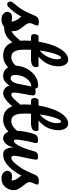

<svg xmlns="http://www.w3.org/2000/svg" viewBox="794 -1720 940 2593"><g transform="rotate(90 1264.5 -423.0)"><path d="M234 27Q177 27 152 1Q127 -25 127 -51Q127 -74 144.5 -94.5Q162 -115 202 -115Q216 -115 228.5 -113Q241 -111 259 -109Q258 -137 246.5 -161Q235 -185 219.5 -205Q204 -225 191 -240Q157 -175 124.5 -136Q92 -97 63 -68Q44 -50 27 -49.5Q10 -49 -0.5 -61Q-11 -73 -11.5 -91Q-12 -109 3 -127Q26 -155 50 -185Q74 -215 99 -255Q119 -287 140 -333.5Q161 -380 184 -433Q193 -454 212.5 -465.5Q232 -477 263 -477Q292 -477 302.5 -472Q313 -467 313 -456Q313 -451 309.5 -438Q306 -425 298 -411Q289 -393 284.5 -379Q280 -365 280 -350Q280 -330 296.5 -307Q313 -284 334 -257.5Q355 -231 371.5 -201Q388 -171 388 -136Q388 -129 387.5 -122Q387 -115 386 -108Q414 -119 444 -147Q474 -175 501 -209Q509 -218 515.5 -220.5Q522 -223 528 -223Q542 -223 549 -210.5Q556 -198 556 -178Q556 -164 552.5 -147.5Q549 -131 537 -116Q502 -73 470 -50Q438 -27 404.5 -18Q371 -9 329 -7Q310 9 286.5 18Q263 27 234 27Z M719 5Q643 5 598.5 -32Q554 -69 534.5 -134Q515 -199 515 -282Q515 -326 518 -371H479Q448 -371 438 -383Q428 -395 428 -417Q428 -439 437 -456Q446 -473 473 -473H530Q543 -554 565.5 -626Q588 -698 619.5 -753.5Q651 -809 689.5 -841Q728 -873 773 -873Q816 -873 839.5 -835.5Q863 -798 863 -743Q863 -673 834 -605Q805 -537 733 -473H845Q860 -473 867.5 -466.5Q875 -460 875 -440Q875 -371 762 -371H640Q638 -332 638 -293Q638 -187 663 -146Q688 -105 740 -105Q772 -105 798.5 -120Q825 -135 848.5 -159Q872 -183 894 -209Q902 -218 908.5 -220.5Q915 -223 921 -223Q935 -223 942 -210.5Q949 -198 949 -178Q949 -164 946 -147.5Q943 -131 930 -116Q908 -89 877.5 -61Q847 -33 808 -14Q769 5 719 5ZM746 -777Q731 -777 712.5 -739.5Q694 -702 677.5 -637Q661 -572 650 -488Q692 -524 718 -565.5Q744 -607 756 -647Q768 -687 768 -718Q768 -745 763 -761Q758 -777 746 -777Z M991 5Q928 5 891.5 -40Q855 -85 855 -158Q855 -219 876.5 -274.5Q898 -330 935 -373.5Q972 -417 1020 -442.5Q1068 -468 1121 -468Q1145 -468 1152 -458.5Q1159 -449 1163 -429Q1175 -431 1186 -432Q1197 -433 1207 -433Q1236 -433 1246 -422.5Q1256 -412 1256 -398Q1256 -381 1250.5 -349Q1245 -317 1237 -279Q1229 -241 1223.5 -204Q1218 -167 1218 -138Q1218 -123 1225.5 -114Q1233 -105 1245 -105Q1265 -105 1293.5 -132Q1322 -159 1364 -209Q1372 -218 1378.5 -220.5Q1385 -223 1391 -223Q1405 -223 1412 -210.5Q1419 -198 1419 -178Q1419 -164 1416 -147.5Q1413 -131 1400 -116Q1378 -89 1349 -61Q1320 -33 1288 -14Q1256 5 1224 5Q1192 5 1164 -17Q1136 -39 1122 -79Q1103 -48 1070.5 -21.5Q1038 5 991 5ZM1027 -96Q1048 -96 1068.5 -121Q1089 -146 1098 -191L1135 -375Q1093 -374 1057.5 -343Q1022 -312 1001 -263Q980 -214 980 -157Q980 -126 992.5 -111Q1005 -96 1027 -96Z M1582 5Q1506 5 1461.5 -32Q1417 -69 1397.5 -134Q1378 -199 1378 -282Q1378 -326 1381 -371H1342Q1311 -371 1301 -383Q1291 -395 1291 -417Q1291 -439 1300 -456Q1309 -473 1336 -473H1393Q1406 -554 1428.5 -626Q1451 -698 1482.5 -753.5Q1514 -809 1552.5 -841Q1591 -873 1636 -873Q1679 -873 1702.5 -835.5Q1726 -798 1726 -743Q1726 -673 1697 -605Q1668 -537 1596 -473H1708Q1723 -473 1730.5 -466.5Q1738 -460 1738 -440Q1738 -371 1625 -371H1503Q1501 -332 1501 -293Q1501 -187 1526 -146Q1551 -105 1603 -105Q1635 -105 1661.5 -120Q1688 -135 1711.5 -159Q1735 -183 1757 -209Q1765 -218 1771.5 -220.5Q1778 -223 1784 -223Q1798 -223 1805 -210.5Q1812 -198 1812 -178Q1812 -164 1809 -147.5Q1806 -131 1793 -116Q1771 -89 1740.5 -61Q1710 -33 1671 -14Q1632 5 1582 5ZM1609 -777Q1594 -777 1575.5 -739.5Q1557 -702 1540.5 -637Q1524 -572 1513 -488Q1555 -524 1581 -565.5Q1607 -607 1619 -647Q1631 -687 1631 -718Q1631 -745 1626 -761Q1621 -777 1609 -777Z M1835 5Q1790 5 1761.5 -37Q1733 -79 1733 -140Q1733 -217 1743.5 -279Q1754 -341 1776 -410Q1785 -438 1802.5 -452Q1820 -466 1861 -466Q1884 -466 1892 -459Q1900 -452 1900 -438Q1900 -431 1895 -411Q1890 -391 1884 -366Q1878 -341 1873 -317Q1865 -274 1859 -235.5Q1853 -197 1853 -177Q1853 -155 1858.5 -147Q1864 -139 1874 -139Q1896 -139 1933.5 -204Q1971 -269 2009 -410Q2017 -439 2033 -452.5Q2049 -466 2083 -466Q2106 -466 2115 -460.5Q2124 -455 2124 -440Q2124 -426 2118.5 -397Q2113 -368 2105.5 -332Q2098 -296 2090 -259Q2082 -222 2076.5 -192Q2071 -162 2071 -145Q2071 -125 2079.5 -115Q2088 -105 2100 -105Q2122 -105 2150.5 -132Q2179 -159 2221 -209Q2229 -218 2235.5 -220.5Q2242 -223 2248 -223Q2262 -223 2269 -210.5Q2276 -198 2276 -178Q2276 -164 2273 -147.5Q2270 -131 2257 -116Q2235 -89 2205 -61Q2175 -33 2137 -14Q2099 5 2052 5Q2003 5 1981 -33.5Q1959 -72 1959 -136Q1942 -66 1907.5 -30.5Q1873 5 1835 5Z M2381 27Q2324 27 2299 1Q2274 -25 2274 -51Q2274 -74 2291.5 -94.5Q2309 -115 2349 -115Q2363 -115 2375.5 -113Q2388 -111 2406 -109Q2405 -137 2393.5 -161Q2382 -185 2366.5 -205Q2351 -225 2338 -240Q2304 -175 2271.5 -136Q2239 -97 2210 -68Q2191 -50 2174 -49.5Q2157 -49 2146.5 -61Q2136 -73 2135.5 -91Q2135 -109 2150 -127Q2173 -155 2197 -185Q2221 -215 2246 -255Q2266 -287 2286 -331.5Q2306 -376 2331 -433Q2340 -454 2359.5 -465.5Q2379 -477 2410 -477Q2439 -477 2449.5 -472Q2460 -467 2460 -456Q2460 -451 2456.5 -438Q2453 -425 2445 -411Q2436 -393 2431.5 -379Q2427 -365 2427 -350Q2427 -330 2443.5 -307Q2460 -284 2481 -257.5Q2502 -231 2518.5 -201Q2535 -171 2535 -136Q2535 -95 2516 -57.5Q2497 -20 2462.5 3.5Q2428 27 2381 27Z"/></g></svg>

Font: Pacifico
Style: Regular
Weight: 400
Designer: Vernon Adams
Foundry: Vernon Adams
Version: Version 3.010; ttfautohint (v1.8.4.7-5d5b)